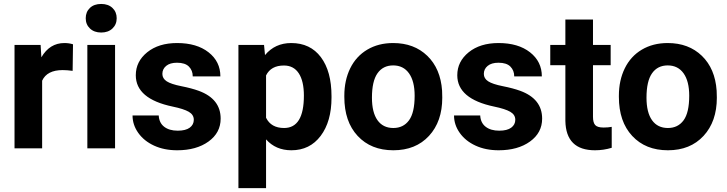

<svg xmlns="http://www.w3.org/2000/svg" viewBox="-20 -758 3715 981"><path d="M351.1 -396Q322.3 -399.9 300.3 -399.9Q220.2 -399.9 195.3 -345.7V0H54.2V-528.3H187.5L191.4 -465.3Q233.9 -538.1 309.1 -538.1Q332.5 -538.1 353 -531.7Z M567.9 0H426.3V-528.3H567.9ZM418 -665Q418 -696.8 439.2 -717.3Q460.4 -737.8 497.1 -737.8Q533.2 -737.8 554.7 -717.3Q576.2 -696.8 576.2 -665Q576.2 -632.8 554.4 -612.3Q532.7 -591.8 497.1 -591.8Q461.4 -591.8 439.7 -612.3Q418 -632.8 418 -665Z M970.2 -146Q970.2 -171.9 944.6 -186.8Q918.9 -201.7 862.3 -213.4Q673.8 -252.9 673.8 -373.5Q673.8 -443.8 732.2 -491Q790.5 -538.1 884.8 -538.1Q985.4 -538.1 1045.7 -490.7Q1106 -443.4 1106 -367.7H964.8Q964.8 -397.9 945.3 -417.7Q925.8 -437.5 884.3 -437.5Q848.6 -437.5 829.1 -421.4Q809.6 -405.3 809.6 -380.4Q809.6 -356.9 831.8 -342.5Q854 -328.1 906.7 -317.6Q959.5 -307.1 995.6 -293.9Q1107.4 -252.9 1107.4 -151.9Q1107.4 -79.6 1045.4 -34.9Q983.4 9.8 885.3 9.8Q818.8 9.8 767.3 -13.9Q715.8 -37.6 686.5 -78.9Q657.2 -120.1 657.2 -168H791Q793 -130.4 818.8 -110.4Q844.7 -90.3 888.2 -90.3Q928.7 -90.3 949.5 -105.7Q970.2 -121.1 970.2 -146Z M1673.8 -259.3Q1673.8 -137.2 1618.4 -63.7Q1563 9.8 1468.8 9.8Q1388.7 9.8 1339.4 -45.9V203.1H1198.2V-528.3H1329.1L1334 -476.6Q1385.3 -538.1 1467.8 -538.1Q1565.4 -538.1 1619.6 -465.8Q1673.8 -393.6 1673.8 -266.6ZM1532.7 -269.5Q1532.7 -343.3 1506.6 -383.3Q1480.5 -423.3 1430.7 -423.3Q1364.3 -423.3 1339.4 -372.6V-156.2Q1365.2 -104 1431.6 -104Q1532.7 -104 1532.7 -269.5Z M1739.3 -269Q1739.3 -347.7 1769.5 -409.2Q1799.8 -470.7 1856.7 -504.4Q1913.6 -538.1 1988.8 -538.1Q2095.7 -538.1 2163.3 -472.7Q2231 -407.2 2238.8 -294.9L2239.7 -258.8Q2239.7 -137.2 2171.9 -63.7Q2104 9.8 1989.7 9.8Q1875.5 9.8 1807.4 -63.5Q1739.3 -136.7 1739.3 -262.7ZM1880.4 -258.8Q1880.4 -183.6 1908.7 -143.8Q1937 -104 1989.7 -104Q2041 -104 2069.8 -143.3Q2098.6 -182.6 2098.6 -269Q2098.6 -342.8 2069.8 -383.3Q2041 -423.8 1988.8 -423.8Q1937 -423.8 1908.7 -383.5Q1880.4 -343.3 1880.4 -258.8Z M2612.8 -146Q2612.8 -171.9 2587.2 -186.8Q2561.5 -201.7 2504.9 -213.4Q2316.4 -252.9 2316.4 -373.5Q2316.4 -443.8 2374.8 -491Q2433.1 -538.1 2527.3 -538.1Q2627.9 -538.1 2688.2 -490.7Q2748.5 -443.4 2748.5 -367.7H2607.4Q2607.4 -397.9 2587.9 -417.7Q2568.4 -437.5 2526.9 -437.5Q2491.2 -437.5 2471.7 -421.4Q2452.1 -405.3 2452.1 -380.4Q2452.1 -356.9 2474.4 -342.5Q2496.6 -328.1 2549.3 -317.6Q2602.1 -307.1 2638.2 -293.9Q2750 -252.9 2750 -151.9Q2750 -79.6 2688 -34.9Q2626 9.8 2527.8 9.8Q2461.4 9.8 2409.9 -13.9Q2358.4 -37.6 2329.1 -78.9Q2299.8 -120.1 2299.8 -168H2433.6Q2435.5 -130.4 2461.4 -110.4Q2487.3 -90.3 2530.8 -90.3Q2571.3 -90.3 2592 -105.7Q2612.8 -121.1 2612.8 -146Z M3009.8 -658.2V-528.3H3100.1V-424.8H3009.8V-161.1Q3009.8 -131.8 3021 -119.1Q3032.2 -106.4 3064 -106.4Q3087.4 -106.4 3105.5 -109.9V-2.9Q3064 9.8 3020 9.8Q2871.6 9.8 2868.7 -140.1V-424.8H2791.5V-528.3H2868.7V-658.2Z M3142.1 -269Q3142.1 -347.7 3172.4 -409.2Q3202.6 -470.7 3259.5 -504.4Q3316.4 -538.1 3391.6 -538.1Q3498.5 -538.1 3566.2 -472.7Q3633.8 -407.2 3641.6 -294.9L3642.6 -258.8Q3642.6 -137.2 3574.7 -63.7Q3506.8 9.8 3392.6 9.8Q3278.3 9.8 3210.2 -63.5Q3142.1 -136.7 3142.1 -262.7ZM3283.2 -258.8Q3283.2 -183.6 3311.5 -143.8Q3339.8 -104 3392.6 -104Q3443.8 -104 3472.7 -143.3Q3501.5 -182.6 3501.5 -269Q3501.5 -342.8 3472.7 -383.3Q3443.8 -423.8 3391.6 -423.8Q3339.8 -423.8 3311.5 -383.5Q3283.2 -343.3 3283.2 -258.8Z"/></svg>

Font: Robotiche
Style: Bold
Weight: 700
Designer: Google
Version: Version 2.001150; 2014